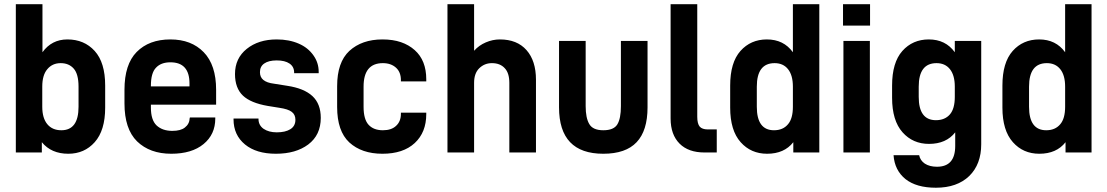

<svg xmlns="http://www.w3.org/2000/svg" viewBox="-20 -710 5156 894"><path d="M174.8 -47.9V0H53.7V-690.4H177.7V-466.8Q220.7 -526.4 293.9 -526.4Q372.1 -526.4 420.9 -472.7Q469.7 -418.9 469.7 -311.5V-209Q469.7 -102.5 420.9 -47.9Q373 5.9 297.9 5.9Q218.8 5.9 174.8 -47.9ZM345.7 -212.9V-306.6Q345.7 -365.2 323.2 -390.6Q300.8 -416 262.7 -416Q223.6 -416 200.2 -387.7Q176.8 -360.4 176.8 -306.6V-212.9Q176.8 -160.2 200.2 -131.8Q223.6 -103.5 265.6 -103.5Q345.7 -103.5 345.7 -212.9Z M682.6 -222.7V-209Q682.6 -151.4 709 -126Q736.3 -100.6 782.2 -100.6Q821.3 -100.6 840.8 -116.2Q862.3 -132.8 863.3 -160.2L864.3 -163.1H982.4V-158.2Q982.4 -84 927.7 -39.1Q873 5.9 777.3 5.9Q677.7 5.9 618.2 -51.8Q559.6 -109.4 559.6 -228.5V-292Q559.6 -410.2 616.2 -467.8Q673.8 -526.4 773.4 -526.4Q871.1 -526.4 928.7 -466.8Q986.3 -407.2 986.3 -292V-222.7ZM706.1 -394.5Q682.6 -370.1 682.6 -310.5V-307.6H862.3V-321.3Q862.3 -419.9 773.4 -419.9Q729.5 -419.9 706.1 -394.5Z M1121.1 -37.1Q1067.4 -81.1 1067.4 -154.3V-158.2H1183.6V-156.2Q1183.6 -127 1207 -110.4Q1231.4 -93.8 1268.6 -93.8Q1308.6 -93.8 1332 -108.4Q1355.5 -123 1355.5 -152.3Q1355.5 -176.8 1337.9 -189.5Q1321.3 -202.1 1281.2 -208L1226.6 -216.8Q1147.5 -230.5 1111.3 -264.6Q1074.2 -299.8 1074.2 -365.2Q1074.2 -438.5 1128.9 -482.4Q1183.6 -526.4 1268.6 -526.4Q1326.2 -526.4 1371.1 -506.8Q1414.1 -488.3 1439.5 -452.1Q1463.9 -418 1463.9 -375V-369.1H1349.6V-372.1Q1349.6 -399.4 1328.1 -414.1Q1306.6 -428.7 1268.6 -428.7Q1230.5 -428.7 1210 -414.1Q1190.4 -400.4 1190.4 -374Q1190.4 -350.6 1206.1 -337.9Q1222.7 -324.2 1255.9 -320.3L1317.4 -310.5Q1395.5 -298.8 1434.6 -262.7Q1473.6 -226.6 1473.6 -161.1Q1473.6 -81.1 1415 -37.1Q1357.4 5.9 1264.6 5.9Q1173.8 5.9 1121.1 -37.1Z M1606.4 -46.9Q1549.8 -99.6 1549.8 -211.9V-308.6Q1549.8 -419.9 1606.4 -472.7Q1665 -526.4 1760.7 -526.4Q1809.6 -526.4 1846.7 -513.7Q1883.8 -501 1911.1 -476.6Q1964.8 -428.7 1964.8 -340.8V-331.1H1846.7V-336.9Q1846.7 -374 1824.2 -394.5Q1800.8 -416 1762.7 -416Q1672.9 -416 1672.9 -306.6V-212.9Q1672.9 -154.3 1696.3 -128.9Q1719.7 -103.5 1762.7 -103.5Q1802.7 -103.5 1824.2 -124Q1846.7 -144.5 1846.7 -179.7V-185.5H1964.8V-178.7Q1964.8 -93.8 1911.1 -43.9Q1857.4 5.9 1760.7 5.9Q1664.1 5.9 1606.4 -46.9Z M2063.5 -690.4H2187.5V-473.6Q2210 -499 2242.2 -512.7Q2274.4 -526.4 2307.6 -526.4Q2387.7 -526.4 2431.6 -476.6Q2475.6 -426.8 2475.6 -338.9V0H2351.6V-324.2Q2351.6 -370.1 2330.1 -392.6Q2308.6 -416 2270.5 -416Q2235.4 -416 2210.9 -391.6Q2187.5 -368.2 2187.5 -324.2V0H2063.5Z M2583 -210V-519.5H2707V-215.8Q2707 -161.1 2723.6 -132.8Q2740.2 -103.5 2789.1 -103.5Q2837.9 -103.5 2854.5 -130.9Q2871.1 -158.2 2871.1 -215.8V-519.5H2995.1V-210Q2995.1 -101.6 2944.3 -47.9Q2893.6 5.9 2789.1 5.9Q2583 5.9 2583 -210Z M3144.5 -41Q3102.5 -83 3102.5 -158.2V-690.4H3226.6V-166Q3226.6 -133.8 3238.3 -120.1Q3250 -107.4 3275.4 -107.4H3317.4V0H3260.7Q3185.5 0 3144.5 -41Z M3428.7 -47.9Q3379.9 -102.5 3379.9 -209V-311.5Q3379.9 -418.9 3427.7 -472.7Q3475.6 -526.4 3550.8 -526.4Q3628.9 -526.4 3671.9 -466.8V-690.4H3794.9V0H3673.8V-47.9Q3631.8 5.9 3551.8 5.9Q3476.6 5.9 3428.7 -47.9ZM3649.4 -131.8Q3671.9 -158.2 3671.9 -212.9V-306.6Q3671.9 -359.4 3649.4 -387.7Q3627 -416 3586.9 -416Q3503.9 -416 3503.9 -306.6V-212.9Q3503.9 -103.5 3584 -103.5Q3626 -103.5 3649.4 -131.8Z M3907.2 -519.5H4030.3V0H3907.2ZM3905.3 -690.4H4031.2V-590.8H3905.3Z M4196.3 124Q4145.5 83 4140.6 12.7H4259.8Q4264.6 37.1 4286.1 51.8Q4308.6 66.4 4342.8 66.4Q4427.7 66.4 4427.7 -30.3V-93.8Q4385.7 -40 4305.7 -40Q4230.5 -40 4182.6 -93.8Q4133.8 -148.4 4133.8 -254.9V-311.5Q4133.8 -418.9 4181.6 -472.7Q4229.5 -526.4 4304.7 -526.4Q4382.8 -526.4 4425.8 -466.8V-519.5H4548.8V-38.1Q4548.8 54.7 4493.2 109.4Q4436.5 164.1 4337.9 164.1Q4247.1 164.1 4196.3 124ZM4403.3 -177.7Q4425.8 -204.1 4425.8 -258.8V-306.6Q4425.8 -359.4 4403.3 -387.7Q4380.9 -416 4340.8 -416Q4257.8 -416 4257.8 -306.6V-258.8Q4257.8 -150.4 4337.9 -150.4Q4379.9 -150.4 4403.3 -177.7Z M4696.3 -47.9Q4647.5 -102.5 4647.5 -209V-311.5Q4647.5 -418.9 4695.3 -472.7Q4743.2 -526.4 4818.4 -526.4Q4896.5 -526.4 4939.5 -466.8V-690.4H5062.5V0H4941.4V-47.9Q4899.4 5.9 4819.3 5.9Q4744.1 5.9 4696.3 -47.9ZM4917 -131.8Q4939.5 -158.2 4939.5 -212.9V-306.6Q4939.5 -359.4 4917 -387.7Q4894.5 -416 4854.5 -416Q4771.5 -416 4771.5 -306.6V-212.9Q4771.5 -103.5 4851.6 -103.5Q4893.6 -103.5 4917 -131.8Z"/></svg>

Font: DINish
Style: Bold
Weight: 700
Designer: Bert Driehuis
Foundry: Playbeing
Version: Version 3.008; git-95204e4c-release